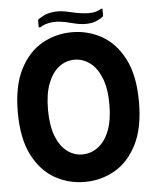

<svg xmlns="http://www.w3.org/2000/svg" viewBox="-57 -866 746 925"><g transform="rotate(-5 316.5 -403.0)"><path d="M23 -350Q23 -477 64 -557Q105 -637 171.5 -674.5Q238 -712 316 -712Q394 -712 460.5 -674.5Q527 -637 568 -557Q609 -477 609 -350Q609 -223 568 -143Q527 -63 460.5 -25.5Q394 12 316 12Q238 12 171.5 -25.5Q105 -63 64 -143Q23 -223 23 -350ZM169 -350Q169 -274 188.5 -223Q208 -172 241.5 -146.5Q275 -121 316 -121Q357 -121 391.5 -146.5Q426 -172 446 -223Q466 -274 466 -350Q466 -427 445.5 -478Q425 -529 391 -554Q357 -579 317 -579Q275 -579 241.5 -553Q208 -527 188.5 -476.5Q169 -426 169 -350ZM316 -757Q261 -772 224.5 -768Q188 -764 167 -749H159V-785Q171 -796 191.5 -805.5Q212 -815 243 -817.5Q274 -820 318 -809Q373 -796 408.5 -796.5Q444 -797 465 -812H473V-776Q462 -766 441.5 -756.5Q421 -747 390.5 -746Q360 -745 316 -757Z"/></g></svg>

Font: Phudu SemiBold
Style: Regular
Weight: 600
Version: Version 1.005;gftools[0.9.23]